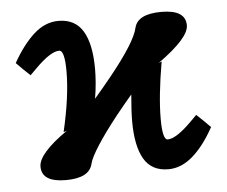

<svg xmlns="http://www.w3.org/2000/svg" viewBox="-39 -455 611 516"><g transform="rotate(-5 266.0 -197.0)"><path d="M12 -308Q39 -356 69.5 -383.5Q100 -411 136 -411Q181 -411 202 -376Q223 -341 223 -274Q223 -258 221.5 -238Q220 -218 216 -194Q236 -217 262 -249Q333 -337 341 -375Q350 -411 414 -411Q479 -411 479 -369Q479 -335 395 -275L403 -278Q395 -232 391 -193.5Q387 -155 387 -125Q387 -68 401 -68Q424 -68 466 -110L483 -127L501 -110L520 -91Q493 -42 462 -15Q431 12 396 12Q351 12 330.5 -23Q310 -58 310 -125Q310 -139 311 -157Q312 -175 314 -197Q296 -176 271 -145Q237 -102 216 -69.5Q195 -37 191 -20Q182 17 119 17Q54 17 54 -25Q54 -60 133 -115L124 -112Q135 -159 140.5 -199.5Q146 -240 146 -274Q146 -331 131 -331Q108 -331 66 -289L49 -272L31 -289Z"/></g></svg>

Font: Libertinus Serif SemiBold
Style: Regular
Weight: 600
Designer: Philipp H. Poll, Khaled Hosny
Foundry: Caleb Maclennan
Version: Version 7.051;RELEASE